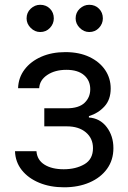

<svg xmlns="http://www.w3.org/2000/svg" viewBox="-20 -770 534 801"><path d="M147.7 -636.4Q125.4 -636.4 108.1 -653.6Q90.9 -670.8 90.9 -693.2Q90.9 -717.7 108.1 -733.8Q125.4 -750 147.7 -750Q172.2 -750 188.4 -733.8Q204.5 -717.7 204.5 -693.2Q204.5 -670.8 188.4 -653.6Q172.2 -636.4 147.7 -636.4ZM352.3 -636.4Q329.9 -636.4 312.7 -653.6Q295.5 -670.8 295.5 -693.2Q295.5 -717.7 312.7 -733.8Q329.9 -750 352.3 -750Q376.8 -750 392.9 -733.8Q409.1 -717.7 409.1 -693.2Q409.1 -670.8 392.9 -653.6Q376.8 -636.4 352.3 -636.4ZM247.2 11.4Q189.3 11.4 143.5 -7.6Q97.7 -26.6 70.8 -60.5Q44 -94.5 42.6 -139.2H132.1Q134.9 -102.3 165.7 -83.1Q196.4 -63.9 245.7 -63.9Q296.2 -63.9 332 -84.7Q367.9 -105.5 367.9 -152Q367.9 -192.8 338.2 -217.9Q308.6 -242.9 258.5 -242.9H164.8V-318.2H258.5Q308.6 -318.2 332.6 -340.9Q356.5 -363.6 356.5 -397.7Q356.5 -434.3 330.6 -456.5Q304.7 -478.7 257.1 -478.7Q209.2 -478.7 177.2 -457.2Q145.2 -435.7 143.5 -402H55.4Q56.8 -446 82.4 -479.9Q108 -513.8 152 -533.2Q196 -552.6 252.8 -552.6Q310.4 -552.6 352.8 -532.5Q395.2 -512.4 418.5 -478.2Q441.8 -443.9 441.8 -400.6Q441.8 -354.4 415.8 -326Q389.9 -297.6 350.9 -285.5V-279.8Q397 -276.6 425.1 -239.9Q453.1 -203.1 453.1 -152Q453.1 -102.3 426.5 -65.5Q399.9 -28.8 353.3 -8.7Q306.8 11.4 247.2 11.4Z"/></svg>

Font: Linik Sans
Style: Regular
Weight: 400
Designer: Rasmus Andersson (font), Marc Monis (original base), Kil Hyung-jin (Pretendard portions), Cristiano Sobral (main changes
Foundry: rsms
Version: Version 3.018;May 31, 2022;FontCreator 14.0.0.2814 64-bit; t